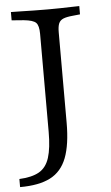

<svg xmlns="http://www.w3.org/2000/svg" viewBox="-56 -608 483 837"><g transform="rotate(-5 185.5 -189.0)"><path d="M142.7 -201.6V-465.3Q142.7 -501.6 130.2 -514.1Q117.7 -526.6 77.4 -530.6L24.2 -534.7V-571Q43.5 -571 69.4 -570.2Q95.2 -569.4 123.8 -569Q152.4 -568.5 179 -568.5H183.1H192.7Q216.1 -568.5 240.7 -569Q265.3 -569.4 287.1 -570.2Q308.9 -571 323.4 -571V-534.7L292.7 -531.5Q264.5 -529 250 -523Q235.5 -516.9 229.8 -503.6Q224.2 -490.3 224.2 -465.3V-201.6ZM-2.4 192.7V157.3Q52.4 154.8 84.3 136.7Q116.1 118.5 129.4 76.6Q142.7 34.7 142.7 -36.3V-201.6H224.2V-69.4Q224.2 26.6 202 84.3Q179.8 141.9 130.2 167.3Q80.6 192.7 -2.4 192.7Z"/></g></svg>

Font: Playfair 9pt
Style: Regular
Weight: 400
Designer: Claus Eggers Sørensen
Foundry: Claus Eggers Sørensen
Version: Version 2.203